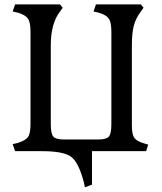

<svg xmlns="http://www.w3.org/2000/svg" viewBox="-20 -670 718 851"><path d="M387.7 148.4V0H627.9L636.7 -29.3L619.1 -34.2Q585.9 -43.9 575.2 -59.1Q564.5 -74.2 564.5 -114.3V-468.8Q564.5 -523.4 573.2 -556.6Q582 -589.8 604.5 -619.1L616.2 -635.7L604.5 -650.4H405.3L394.5 -619.1L416 -614.3Q450.2 -604.5 461.9 -587.9Q473.6 -571.3 473.6 -530.3V-120.1Q473.6 -77.1 462.4 -64.5Q451.2 -51.8 416 -51.8H262.7Q227.5 -51.8 216.3 -64.5Q205.1 -77.1 205.1 -120.1V-468.8Q205.1 -566.4 246.1 -619.1L257.8 -635.7L246.1 -650.4H46.9L36.1 -619.1L57.6 -614.3Q91.8 -604.5 103.5 -587.9Q115.2 -571.3 115.2 -530.3V-120.1Q115.2 -78.1 104 -62.5Q92.8 -46.9 57.6 -36.1L36.1 -31.2L46.9 0H166Q259.8 0 293.9 23.9Q328.1 47.9 351.6 137.7L356.4 160.2Z"/></svg>

Font: Kurale
Style: Regular
Weight: 400
Version: 1.0; ttfautohint (v1.3)